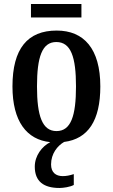

<svg xmlns="http://www.w3.org/2000/svg" viewBox="-20 -699 562 955"><path d="M134 -612H385V-679H134ZM347 221V167C326 174 309 177 292 177C258 177 234 159 234 119C234 65 266 26 299 7C418 -8 479 -99 479 -269C479 -457 397 -547 262 -547C117 -547 42 -457 42 -269C42 -95 113 -4 230 8C189 29 153 75 153 130C153 204 198 236 276 236C295 236 329 231 347 221ZM261 -47C190 -47 164 -123 164 -269C164 -415 189 -490 260 -490C333 -490 358 -415 358 -269C358 -123 333 -47 261 -47Z"/></svg>

Font: Noto Serif Condensed Semi
Style: Regular
Weight: 600
Width: 3
Designer: Monotype Design Team
Foundry: Monotype Imaging Inc.
Version: Version 1.002